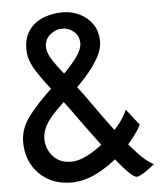

<svg xmlns="http://www.w3.org/2000/svg" viewBox="-53 -772 716 831"><g transform="rotate(-5 305.5 -356.5)"><path d="M485.4 -281.7 540 -211.4Q525.4 -181.6 493.7 -143.6Q461.9 -105.5 418.2 -69.8Q374.5 -34.2 324.5 -11Q274.4 12.2 224.1 12.2Q166.5 12.2 122.8 -12.9Q79.1 -38.1 54.9 -81.5Q30.8 -125 30.8 -179.7Q30.8 -237.8 69.1 -289.3Q107.4 -340.8 182.1 -410.2Q245.6 -469.2 280 -511.7Q314.5 -554.2 314.5 -585Q314.5 -616.7 292.5 -635.7Q270.5 -654.8 241.2 -654.8Q212.9 -654.8 189 -634.5Q165 -614.3 165 -582.5Q165 -554.2 190.7 -516.8Q216.3 -479.5 254.9 -433.3Q293.5 -387.2 332 -332Q429.7 -192.4 490.5 -121.6Q551.3 -50.8 586.4 -36.1Q577.1 -28.3 561.8 -16.8Q546.4 -5.4 531.2 3.4Q516.1 12.2 507.3 12.2Q488.3 12.2 425.5 -64.5Q362.8 -141.1 267.1 -274.9Q224.6 -335 181.2 -387.7Q137.7 -440.4 108.6 -487.5Q79.6 -534.7 79.6 -577.6Q79.6 -631.3 104.5 -663.8Q129.4 -696.3 168.2 -710.7Q207 -725.1 248.5 -725.1Q288.6 -725.1 323 -708.5Q357.4 -691.9 378.9 -660.6Q400.4 -629.4 400.4 -585Q400.4 -552.2 379.2 -514.2Q357.9 -476.1 322 -436Q286.1 -396 242.2 -356.9Q178.2 -300.8 150.9 -262.7Q123.5 -224.6 123.5 -184.6Q123.5 -143.1 152.1 -110.4Q180.7 -77.6 231.4 -77.6Q263.7 -77.6 302.5 -97.7Q341.3 -117.7 378.7 -149.2Q416 -180.7 444.8 -215.8Q473.6 -251 485.4 -281.7Z"/></g></svg>

Font: Kanchenjunga Medium
Style: Regular
Weight: 500
Version: Version 2.001